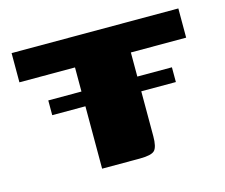

<svg xmlns="http://www.w3.org/2000/svg" viewBox="-73 -557 767 654"><g transform="rotate(-15 310.0 -230.0)"><path d="M95 -272H212V-357H16V-460H604V-357H409V-272H531V-220H409V-62Q409 -24 397.5 -12Q386 0 345 0H212V-220H95Z"/></g></svg>

Font: Genos Thin ExtraBold
Style: Regular
Weight: 800
Version: Version 1.010